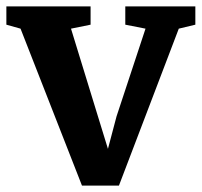

<svg xmlns="http://www.w3.org/2000/svg" viewBox="-24 -575 634 603"><path d="M233.5 8 40.5 -485 -4 -497.5V-555H260.5V-497.5L199 -485L283 -211.5L315 -107.5L342 -209.5L433 -485L369.5 -497.5V-555H589.5V-497.5L537.5 -485L349.5 8Z"/></svg>

Font: Merriweather 20pt
Style: Bold
Weight: 700
Version: Version 2.100